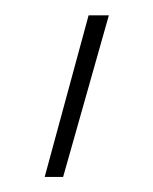

<svg xmlns="http://www.w3.org/2000/svg" viewBox="-20 -782 203 254"><path d="M97.2 -761.7H124L63.5 -547.9H39.1Z"/></svg>

Font: Roboto Thin
Style: Regular
Weight: 250
Designer: Google
Version: Version 2.134; 2016